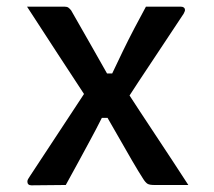

<svg xmlns="http://www.w3.org/2000/svg" viewBox="-20 -554 640 575"><path d="M61 -534Q89 -534 117.5 -534Q146 -534 174 -534Q181 -534 185 -531Q189 -528 193 -523Q223 -470 253.5 -417Q284 -364 313 -312L351 -294Q399 -220 447.5 -147Q496 -74 544 0Q530 0 516 0Q502 0 489 0Q476 0 464 0Q452 0 442 0Q428 0 422 -3.5Q416 -7 409 -18Q396 -38 375 -74Q354 -110 330.5 -151.5Q307 -193 286 -229L247 -249Q200 -320 154 -391Q108 -462 61 -534ZM249 -299 330 -201H285Q268 -167 250 -134Q232 -101 214 -67.5Q196 -34 177 0L74 1Q68 1 65 -2Q62 -5 62 -10Q62 -14 64 -17.5Q66 -21 70 -27Q115 -95 159.5 -163Q204 -231 249 -299ZM522 -534Q527 -534 530.5 -531.5Q534 -529 534 -523Q534 -522 533 -519.5Q532 -517 530 -513Q486 -446 440.5 -378Q395 -310 351 -242L275 -334H316Q332 -368 348 -401Q364 -434 381.5 -467.5Q399 -501 417 -534Z"/></svg>

Font: Recursive Monospace Medium
Style: Regular
Weight: 500
Version: Version 1.047